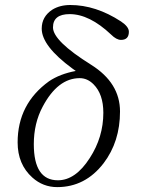

<svg xmlns="http://www.w3.org/2000/svg" viewBox="-20 -746 578 782"><path d="M288.6 -457 274.9 -466.8Q149.9 -558.6 149.9 -629.4Q149.9 -678.2 192.9 -706.5Q223.6 -725.6 266.1 -725.6Q370.1 -725.6 472.7 -658.7Q504.9 -637.2 504.9 -616.7Q504.9 -583.5 472.7 -583.5Q454.1 -583.5 432.1 -605.5Q344.2 -688.5 263.7 -688.5Q195.8 -688.5 195.8 -634.3Q195.8 -579.1 351.6 -481.9Q468.8 -408.2 468.8 -292Q468.8 -168.9 401.9 -81.1Q327.1 16.1 212.9 16.1Q155.3 16.1 111.8 -22.9Q51.8 -76.7 51.8 -166Q51.8 -322.8 179.7 -415Q223.6 -444.8 288.6 -457ZM304.7 -427.7Q215.3 -427.7 153.8 -311.5Q117.7 -244.1 117.7 -158.7Q117.7 -11.7 215.8 -11.7Q287.6 -11.7 345.7 -102.5Q400.9 -187.5 400.9 -286.6Q400.9 -362.8 360.8 -402.8Q335.9 -427.7 304.7 -427.7Z"/></svg>

Font: I.MingCP
Style: Regular
Weight: 400
Designer: I.Font Project
Version: Version 8.000; Sep 06, 2022